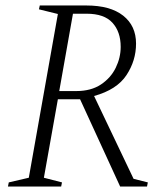

<svg xmlns="http://www.w3.org/2000/svg" viewBox="-20 -680 599 700"><path d="M9 0 12 -15 85 -32 191 -629 122 -646 125 -660H295Q382 -660 429 -623Q476 -586 476 -521Q476 -459 441 -406Q406 -353 323 -330L467 -28L519 -15L516 0H418L272 -318H191L140 -32L206 -15L203 0ZM296 -630H246L196 -348H258Q312 -348 348 -372Q384 -396 402 -433Q420 -470 420 -509Q420 -564 390 -597Q360 -630 296 -630Z"/></svg>

Font: Spectral ExtraLight
Style: Italic
Weight: 275
Italic angle: -10°
Designer: Jean-Baptiste Levee
Foundry: Production Type
Version: Version 2.001